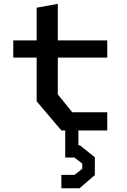

<svg xmlns="http://www.w3.org/2000/svg" viewBox="-20 -678 660 998"><path d="M299 0H319V141H367L407.5 172V199.5L367 231H299V300.5H393.5L473 232V139.5L395 77H387.5V0H537.5V-94.5H355.5L280.5 -187.5V-378.5H537.5V-468H280.5V-658L170.5 -638V-468H49V-378.5H170.5V-151.5Z"/></svg>

Font: Monaspace Krypton Medium
Style: Regular
Weight: 500
Designer: Riley Cran & the Lettermatic Team
Foundry: Lettermatic
Version: Version 1.101 (Monaspace Krypton)